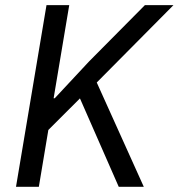

<svg xmlns="http://www.w3.org/2000/svg" viewBox="-20 -718 687 738"><path d="M436.4 0H532.7L351.9 -400.9L646.7 -698.2H536.9L322.4 -481.9L190.3 -340.2H186.1L246.1 -698.2H158.7L41.5 0H129.3L165.8 -218.4L287.3 -339.8Z"/></svg>

Font: Margiela Mono Italic Text It
Style: Regular
Weight: 400
Designer: Mike Abbink, Paul van der Laan, Pieter van Rosmalen
Foundry: Bold Monday
Version: Version 2.003 2021